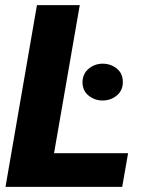

<svg xmlns="http://www.w3.org/2000/svg" viewBox="-20 -731 566 751"><path d="M481 -131.8 458 0H108.4L131.3 -131.8ZM292 -710.9 168.5 0H1.5L124.5 -710.9ZM302.7 -407.2Q302.2 -440.4 325.4 -460.9Q348.6 -481.4 380.4 -481.9Q411.6 -482.4 435.8 -463.6Q460 -444.8 460.4 -412.1Q461.4 -378.9 438.2 -358.6Q415 -338.4 382.8 -337.9Q352.1 -337.4 327.9 -356Q303.7 -374.5 302.7 -407.2Z"/></svg>

Font: Roboto Black
Style: Italic
Weight: 900
Italic angle: -12°
Designer: Christian Robertson
Foundry: Google
Version: Version 3.0; 2020